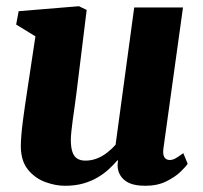

<svg xmlns="http://www.w3.org/2000/svg" viewBox="-20 -588 654 618"><path d="M189 10Q159 10 126.5 -1.8Q94 -13.5 71 -40.8Q48 -68 47 -115Q47 -132.5 48.8 -153.5Q50.5 -174.5 53.5 -197.8Q56.5 -221 60 -245Q63.5 -269 67 -292L94 -471L32 -509L40 -552L234 -568L259 -556L226 -288Q223.5 -266.5 220.2 -244.5Q217 -222.5 214.2 -202.2Q211.5 -182 209.8 -165.5Q208 -149 208 -138Q208 -114 213 -99.2Q218 -84.5 228.2 -77.8Q238.5 -71 255 -71Q274.5 -71 292.2 -78Q310 -85 325 -96.8Q340 -108.5 352 -122L412 -564H569L506 -110Q503.5 -90.5 509.2 -81.8Q515 -73 526 -73Q534.5 -73 543 -77.2Q551.5 -81.5 570 -95L584 -61Q579 -52.5 561.5 -35.5Q544 -18.5 515.2 -4.2Q486.5 10 448 10Q407.5 10 386.5 -4Q365.5 -18 360 -42Q359.5 -45 359 -48.5Q358.5 -52 358.5 -55.8Q358.5 -59.5 359 -63.5Q359.5 -67.5 360 -71L358 -72Q345.5 -57.5 329.8 -43Q314 -28.5 293.5 -16.5Q273 -4.5 247.2 2.8Q221.5 10 189 10Z"/></svg>

Font: Merriweather Light 18pt Black
Style: Italic
Weight: 900
Italic angle: -7.8°
Version: Version 2.101